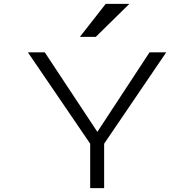

<svg xmlns="http://www.w3.org/2000/svg" viewBox="-20 -970 1000 990"><path d="M837 -700H751L482 -290L211 -700H124L445 -229V0H517V-229ZM392 -780H474L647 -950H525Z"/></svg>

Font: altertype_V2
Style: Regular
Weight: 400
Designer: Simon Renaud
Version: Version 2.001;Glyphs 3.1.2 (3151)